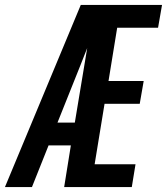

<svg xmlns="http://www.w3.org/2000/svg" viewBox="-42 -755 674 775"><path d="M-22 0 284 -735H612L596 -643H431L396 -428H538L522 -336H380L340 -92H505L490 0H217L244 -168H154L87 0ZM190 -260H260L310 -561Q303 -543 296 -525.5Q289 -508 282 -490Z"/></svg>

Font: Iosevka SS04 Semibold Extended
Style: Italic
Weight: 600
Width: 7
Italic angle: -9°
Monospace: yes
Designer: Belleve Invis
Foundry: Belleve Invis
Version: Version 19.0.0; ttfautohint (v1.8.4)